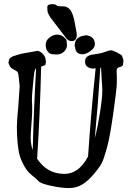

<svg xmlns="http://www.w3.org/2000/svg" viewBox="-20 -908 643 939"><path d="M211.9 -858.9C211.9 -844.9 221.4 -826.8 240.2 -804.7L304.7 -720.2C311.8 -711.4 320.5 -707 330.6 -707C347.2 -707 355.5 -717.1 355.5 -737.3C355.5 -739.9 355.1 -743.7 354.5 -748.8C353.8 -753.8 350.7 -771 345 -800.3C339.3 -829.6 331.9 -849.8 322.8 -860.8C313.6 -871.9 301.8 -877.4 287.1 -877.4H286.6C285 -877.4 283.4 -877.3 281.7 -877C270 -877 262.5 -877.6 259.3 -878.9C257.6 -884.1 250.5 -887 237.8 -887.7H236.3C219.7 -887.7 211.4 -883 211.4 -873.5V-872.6C211.8 -865.1 211.9 -860.5 211.9 -858.9ZM384.3 -642.6H384.8C396.8 -643.2 409.7 -648.8 423.3 -659.2C437 -669.6 443.8 -679.9 443.8 -689.9V-700.7H442.9C441.9 -714.4 433.6 -724.8 418 -731.9L401.9 -735.8L379.4 -731.4C356.6 -724.6 345.2 -708.5 345.2 -683.1V-679.7H347.2C347.8 -654.9 360.2 -642.6 384.3 -642.6ZM307.6 -688 305.2 -711.9C303.2 -716.1 298.1 -721.7 289.8 -728.5C281.5 -735.4 271.2 -738.8 259 -738.8C246.8 -738.8 234.5 -734 222.2 -724.4C209.8 -714.8 203.6 -703.5 203.6 -690.4C203.6 -677.4 206 -667.2 210.7 -659.9C215.4 -652.6 220.6 -647.7 226.3 -645.3C232 -642.8 242.3 -641.6 257.1 -641.6C271.9 -641.6 284 -646.3 293.5 -655.8C302.9 -665.2 307.6 -675.9 307.6 -688ZM447.8 -574.2C432.8 -431.3 420.4 -287.4 410.6 -142.6C380.7 -85.9 342.4 -57.6 295.7 -57.6C248.9 -57.6 210.6 -74.2 180.7 -107.4C173.5 -115.2 167.2 -123.2 161.6 -131.3C171.1 -280.4 177.6 -430.7 181.2 -582L201.7 -589.8L204.6 -605.5L203.6 -614.7C202 -627.4 196.9 -637.7 188.5 -645.5C180 -653.3 172.7 -657.6 166.5 -658.2L165.5 -659.2H163.1L108.4 -649.4C95.7 -647.5 84.6 -645.2 75 -642.6C65.3 -640 55.6 -637 45.7 -633.5C35.7 -630.1 29 -625.2 25.4 -618.7L20.5 -599.6H22C22.9 -595.7 25 -590.7 28.1 -584.5C31.2 -578.3 37.9 -572.6 48.3 -567.4C58.8 -562.2 64.9 -557.9 66.7 -554.7C68.4 -551.4 70.1 -543.1 71.8 -529.8C73.4 -516.4 74.9 -502.1 76.2 -486.8L69.3 -384.3C64.8 -342 62.5 -309.2 62.5 -285.9C62.5 -262.6 63.6 -237.8 65.9 -211.4C68.2 -185.1 71.7 -163.7 76.4 -147.2C81.1 -130.8 88.7 -113.4 99.1 -95C109.5 -76.6 122.1 -61.7 136.7 -50.3C151.4 -38.9 162 -29.4 168.7 -21.7C175.4 -14.1 195.7 -6.6 229.7 0.7C263.8 8.1 293 11.7 317.4 11.7C341.8 11.7 363.5 5.9 382.6 -5.9C401.6 -17.6 421.1 -35.3 440.9 -59.1C460.8 -82.8 473.7 -101.3 479.7 -114.5C485.8 -127.7 493.6 -151.5 503.2 -186C512.8 -220.5 523.1 -276.8 534.2 -354.7C545.2 -432.7 550.9 -481.4 551.3 -501C551.6 -510.7 551.7 -518.6 551.5 -524.4C551.4 -530.3 551.3 -534.2 551.3 -536.1C550.9 -540 550.6 -547.9 550.3 -559.6V-560.5C550.3 -571.3 554.9 -577.6 564 -579.6C573.4 -581.5 579.3 -585.3 581.5 -590.8L584 -612.3L577.1 -634.8C573.2 -639.3 564.5 -645 551 -651.9C537.5 -658.7 527.9 -662.1 522.2 -662.1C516.5 -662.1 507.2 -659.5 494.4 -654.3C481.5 -649.1 461.9 -644.9 435.5 -641.6C409.2 -638.3 396 -627 396 -607.4V-604.5V-604C396.6 -593.9 400.6 -586.2 408 -580.8C415.3 -575.4 425.1 -572.8 437.5 -572.8H438ZM443.8 -233.4C454.6 -347 463.5 -461.4 470.7 -576.7C472 -577 473.1 -577.1 474.1 -577.1L480.5 -468.3C480.5 -442.5 476.6 -405.4 469 -356.9C461.3 -308.4 453 -267.3 443.8 -233.4ZM156.7 -574.2C148.9 -441.4 143.4 -307.8 140.1 -173.3C135.3 -187 132.2 -201 130.9 -215.3L129.9 -235.8C129.9 -245.9 131 -265.5 133.3 -294.4C135.6 -323.4 136.9 -344.7 137.2 -358.4C137.5 -365.6 137.6 -371.7 137.5 -377C137.3 -382.2 137.2 -386.7 137.2 -390.6C136.9 -398.1 136.6 -407.6 136.2 -418.9V-424.3C136.2 -435.1 137 -448.9 138.7 -465.8C140.6 -485.7 142.6 -506 144.5 -526.9C146.5 -547.7 148.6 -560.5 150.9 -565.2C153.2 -569.9 155.1 -572.9 156.7 -574.2Z"/></svg>

Font: Drukaatie burti
Style: Regular
Weight: 400
Version: Version 0.14.4